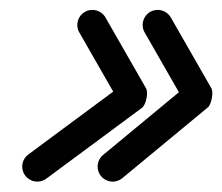

<svg xmlns="http://www.w3.org/2000/svg" viewBox="-20 -455 442 382"><path d="M148.9 -431.4C134.5 -423.1 129.5 -404.8 137.8 -390.4C164.7 -343.5 191.6 -296.5 218.5 -249.6C221 -245.2 225.1 -256.4 227.5 -268C229.9 -279.7 230.7 -291.6 226.7 -288.6C163.2 -241.6 99.8 -194.7 36.4 -147.7C23 -137.9 20.2 -119.1 30.1 -105.8C40 -92.5 58.7 -89.6 72.1 -99.5C72.1 -99.5 72.1 -99.5 72.1 -99.5C135.5 -146.5 198.9 -193.4 262.4 -240.4C266.4 -243.4 269.7 -250.9 271.4 -258.8C273 -266.8 273 -275 270.5 -279.4C243.6 -326.3 216.7 -373.3 189.8 -420.3C181.6 -434.6 163.3 -439.6 148.9 -431.4ZM267.8 -390.4C267.8 -390.4 267.8 -390.4 267.8 -390.4C294.7 -343.5 321.6 -296.5 348.5 -249.6C350.8 -245.5 354.3 -256.5 356.4 -267.8C358.4 -279 359 -290.6 355.4 -287.6C298.6 -240.6 241.9 -193.7 185.1 -146.7C172.3 -136.2 170.5 -117.3 181.1 -104.5C191.7 -91.7 210.6 -89.9 223.3 -100.5C223.3 -100.5 223.3 -100.5 223.3 -100.5C280.1 -147.5 336.9 -194.4 393.6 -241.4C397.2 -244.4 400.1 -251.8 401.5 -259.6C403 -267.3 402.9 -275.3 400.5 -279.4C373.6 -326.3 346.7 -373.3 319.8 -420.3C311.6 -434.6 293.3 -439.6 278.9 -431.4C264.5 -423.1 259.5 -404.8 267.8 -390.4Z"/></svg>

Font: FRB American Cursive
Style: Bold Italic
Weight: 700
Italic angle: -25°
Version: Version 2.0;Modular Font Editor K font №1